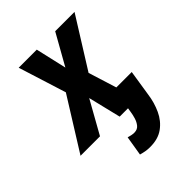

<svg xmlns="http://www.w3.org/2000/svg" viewBox="-244 -635 957 957"><g transform="rotate(-45 234.0 -156.5)"><path d="M189 -528.3 226.6 -364.3 318.8 -528.3H455.1L289.6 -263.7L372.1 0H245.1L203.1 -172.9L106.4 0H-30.8L141.1 -275.4L61.5 -528.3ZM322.3 -114.7H444.8L423.3 22.9Q416.5 73.2 396 117.4Q375.5 161.6 338.4 188.5Q301.3 215.3 244.1 214.8Q228.5 214.8 213.4 212.2Q198.2 209.5 183.1 205.1L200.2 101.1Q210 104 220.2 106.2Q230.5 108.4 241.2 108.4Q262.7 107.9 274.4 93.5Q286.1 79.1 292 59.6Q297.9 40 300.3 22.9Z"/></g></svg>

Font: Roboto Condensed SemiBold
Style: Italic
Weight: 600
Italic angle: -12°
Designer: Christian Robertson
Foundry: Google
Version: Version 3.008; 2023